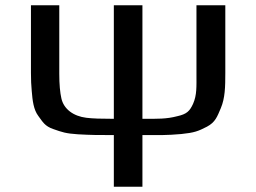

<svg xmlns="http://www.w3.org/2000/svg" viewBox="-20 -504 976 732"><path d="M98 -484V-226C98 -200 99 -177 101 -157C104 -120 108 -86 126 -62C143 -39 151 -23 183 -12C217 0 231 5 277 8C330 11 353 11 414 11V208H523V11C591 11 614 12 671 7C721 2 736 -4 769 -21C801 -38 808 -59 822 -92C838 -130 839 -172 839 -226V-484H729V-223C729 -173 731 -142 716 -108C703 -80 692 -69 656 -61C614 -50 583 -51 523 -51V-484H414V-51C367 -51 332 -52 309 -55C260 -61 223 -88 214 -129C209 -151 206 -182 206 -223V-484Z"/></svg>

Font: Gamestation Extended
Style: Regular
Weight: 400
Width: 7
Designer: Jonas Hecksher
Foundry: Jonas Hecksher, Playtypeª, e-types AS
Version: Version 1.003